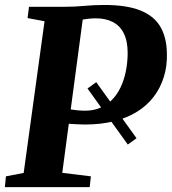

<svg xmlns="http://www.w3.org/2000/svg" viewBox="-29 -771 708 791"><path d="M533.5 -201.5 497.5 -175.5 331.5 -406.5 367.5 -432.5ZM-9 0 -4.5 -44.5 68.5 -58.5 154.5 -683.5 84.5 -696.5 90.5 -743H237Q279.5 -743 318.5 -746.8Q357.5 -750.5 397.5 -750.5Q490 -751 547 -728.8Q604 -706.5 630.5 -662.8Q657 -619 658.5 -554.5Q660.5 -500.5 646.2 -454.5Q632 -408.5 604 -372Q576 -335.5 534.5 -310Q493 -284.5 439.5 -271.2Q386 -258 321 -258Q307.5 -258 288.5 -259Q269.5 -260 252.8 -261.2Q236 -262.5 228 -263L226.5 -326.5Q237.5 -324 252.8 -321.5Q268 -319 285.8 -317Q303.5 -315 322 -315Q355.5 -315 383 -326.5Q410.5 -338 431.8 -359.2Q453 -380.5 467.2 -410Q481.5 -439.5 489 -475.2Q496.5 -511 497 -551.5Q497 -601.5 481.2 -633.2Q465.5 -665 436 -680.2Q406.5 -695.5 365.5 -695.5Q351.5 -695.5 335.5 -693.8Q319.5 -692 301.8 -688.2Q284 -684.5 265 -678L316.5 -726L227.5 -59L345.5 -44.5L340.5 0Z"/></svg>

Font: Merriweather 36pt ExtraBold
Style: Italic
Weight: 800
Italic angle: -7.8°
Version: Version 2.101